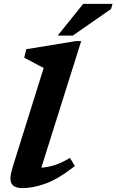

<svg xmlns="http://www.w3.org/2000/svg" viewBox="-20 -955 598 987"><path d="M204.5 -605.5Q195.5 -610 177.2 -619.8Q159 -629.5 138.8 -640.2Q118.5 -651 104.5 -658.5L115 -702L371.5 -744H397.5L192.5 -93Q229 -95.5 265 -107.5Q301 -119.5 339.5 -143.5L365 -101.5Q277.5 -33.5 213.2 -10.8Q149 12 96 12Q53 12 39.5 -11.2Q26 -34.5 44.5 -94ZM276.5 -772 407.5 -935H558.5L550.5 -908.5L354 -772Z"/></svg>

Font: Newsreader Caption SemiBold
Style: Italic
Weight: 600
Italic angle: -17°
Designer: Hugues Gentile
Foundry: Production Type
Version: Version 1.001